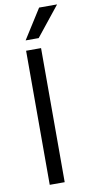

<svg xmlns="http://www.w3.org/2000/svg" viewBox="-101 -956 478 997"><g transform="rotate(-10 138.5 -458.0)"><path d="M76.8 0V-707H155.7V0ZM83.7 -760.3 182.3 -916H277L152.6 -760.3Z"/></g></svg>

Font: Hind Variable Light
Style: Regular
Weight: 300
Designer: Manushi Parikh, Satya Rajpurohit
Foundry: Indian Type Foundry
Version: Version 3.000